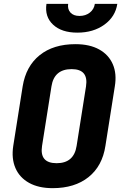

<svg xmlns="http://www.w3.org/2000/svg" viewBox="-20 -970 640 1000"><path d="M254 10Q181 10 131.5 -17.5Q82 -45 60.5 -94.5Q39 -144 49 -210L98 -520Q115 -625 186.5 -682.5Q258 -740 373 -740Q447 -740 496.5 -712.5Q546 -685 567.5 -635.5Q589 -586 578 -520L529 -210Q513 -105 441 -47.5Q369 10 254 10ZM275 -120Q365 -120 379 -210L428 -520Q442 -610 353 -610Q262 -610 248 -520L199 -210Q185 -120 275 -120ZM383 -800Q301 -800 256.5 -841.5Q212 -883 222 -950H335Q331 -922 347 -904.5Q363 -887 394 -887Q426 -887 448 -904.5Q470 -922 474 -950H591Q581 -883 523.5 -841.5Q466 -800 383 -800Z"/></svg>

Font: JetBrains Mono ExtraBold
Style: Italic
Weight: 800
Italic angle: -9°
Monospace: yes
Designer: Philipp Nurullin, Konstantin Bulenkov
Foundry: JetBrains
Version: Version 2.305; ttfautohint (v1.8.4.7-5d5b)